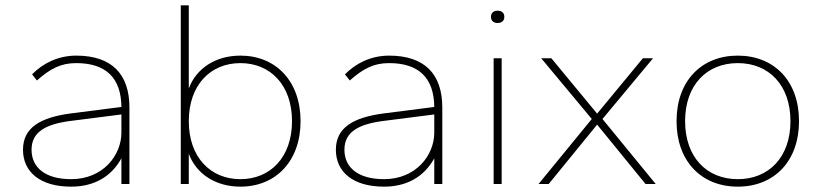

<svg xmlns="http://www.w3.org/2000/svg" viewBox="-20 -688 3074 718"><path d="M246 10C329 10 395 -25 434 -96V0H464V-286C464 -411 398 -480 265 -480C196 -480 139 -450 100 -410L118 -387C169 -432 208 -452 265 -452C376 -452 433 -397 434 -288L246 -264C131 -249 66 -211 66 -128C66 -45 130 10 246 10ZM246 -18C150 -18 98 -61 98 -128C98 -195 151 -224 246 -236L434 -260V-192C434 -108 366 -18 246 -18Z M879 10C1011 10 1104 -85 1104 -235C1104 -385 1011 -480 879 -480C787 -480 714 -433 686 -357V-668H656V0H686V-113C714 -37 787 10 879 10ZM879 -18C767 -18 686 -100 686 -235C686 -370 767 -452 879 -452C991 -452 1072 -370 1072 -235C1072 -100 991 -18 879 -18Z M1416 10C1499 10 1565 -25 1604 -96V0H1634V-286C1634 -411 1568 -480 1435 -480C1366 -480 1309 -450 1270 -410L1288 -387C1339 -432 1378 -452 1435 -452C1546 -452 1603 -397 1604 -288L1416 -264C1301 -249 1236 -211 1236 -128C1236 -45 1300 10 1416 10ZM1416 -18C1320 -18 1268 -61 1268 -128C1268 -195 1321 -224 1416 -236L1604 -260V-192C1604 -108 1536 -18 1416 -18Z M1856 0V-470H1826V0ZM1841 -602C1856 -602 1866 -610 1866 -625C1866 -640 1856 -648 1841 -648C1826 -648 1816 -640 1816 -625C1816 -610 1826 -602 1841 -602Z M2432 0 2233 -243 2422 -470H2384L2213 -263L2042 -470H2004L2193 -243L1994 0H2032L2213 -222L2394 0Z M2739 10C2875 10 2968 -85 2968 -235C2968 -385 2875 -480 2739 -480C2603 -480 2510 -385 2510 -235C2510 -85 2603 10 2739 10ZM2739 -18C2623 -18 2542 -100 2542 -235C2542 -370 2623 -452 2739 -452C2855 -452 2936 -370 2936 -235C2936 -100 2855 -18 2739 -18Z"/></svg>

Font: Gantari Thin
Style: Regular
Weight: 250
Designer: Anugrah Pasau
Foundry: Lafontype
Version: Version 1.000